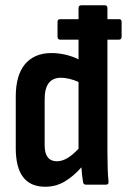

<svg xmlns="http://www.w3.org/2000/svg" viewBox="-20 -703 483 731"><path d="M152 8Q40 8 40 -139V-335Q40 -417 75.5 -459Q111 -501 176 -501Q203 -501 230.5 -494.5Q258 -488 279 -477V-552H209Q199 -552 199 -564V-620Q199 -630 209 -630H279V-672Q279 -683 290 -683H379Q389 -683 389 -672V-630H433Q443 -630 443 -620V-564Q443 -552 433 -552H389V-124Q389 -90 390 -61Q391 -32 393 -14Q395 0 384 0H307Q297 0 296 -11Q294 -22 292.5 -36.5Q291 -51 290 -66Q260 -32 226.5 -12Q193 8 152 8ZM150 -150Q150 -89 197 -89Q235 -89 279 -137V-391Q261 -399 243.5 -403Q226 -407 212 -407Q150 -407 150 -325Z"/></svg>

Font: Sofia Sans Condensed
Style: Bold
Weight: 700
Designer: Botio Nikoltchev, Ani Petrova
Foundry: lettersoup
Version: Version 4.101; ttfautohint (v1.8.4.7-5d5b)